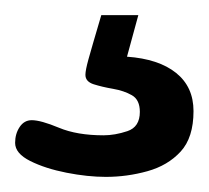

<svg xmlns="http://www.w3.org/2000/svg" viewBox="-20 -23 276 254"><path d="M120 211Q96 211 68 205.5Q40 200 20 190Q0 180 0 166Q0 154 6 145Q12 136 22 136Q34 136 58 146Q82 156 117 156Q132 156 148.5 150.5Q165 145 165 125Q165 109 154.5 103Q144 97 129.5 94.5Q115 92 104 88.5Q93 85 93 76Q93 70 97 55.5Q101 41 114 -3H163L148 52Q190 55 213 73.5Q236 92 236 124Q236 159 219 177.5Q202 196 175 203.5Q148 211 120 211Z"/></svg>

Font: Asap Medium
Style: Regular
Weight: 500
Designer: Pablo Cosgaya
Foundry: Omnibus-Type
Version: Version 3.001; ttfautohint (v1.8.3)